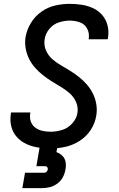

<svg xmlns="http://www.w3.org/2000/svg" viewBox="-20 -763 616 997"><path d="M243 8Q281 8 319.5 -0.5Q358 -9 393.5 -31.5Q429 -54 451.5 -89Q474 -124 480 -163Q485 -193 480 -222.5Q475 -252 462.5 -277Q450 -302 431.5 -323.5Q413 -345 391 -362.5Q369 -380 345 -395Q321 -410 296.5 -424Q272 -438 251 -456.5Q230 -475 218.5 -502Q207 -529 212 -560Q216 -588 236 -612.5Q256 -637 285 -646.5Q314 -656 342 -656Q370 -656 395 -647Q420 -638 432.5 -614.5Q445 -591 441 -563Q440 -561 440 -559H539Q540 -563 541 -568Q546 -600 538.5 -630.5Q531 -661 511.5 -684Q492 -707 464.5 -720Q437 -733 406 -738Q375 -743 342 -743Q305 -743 267 -734.5Q229 -726 195.5 -702.5Q162 -679 141 -644.5Q120 -610 113 -573Q108 -543 113 -513.5Q118 -484 130.5 -458.5Q143 -433 161.5 -412Q180 -391 202 -373.5Q224 -356 248 -341Q272 -326 296.5 -311.5Q321 -297 342 -278.5Q363 -260 375 -233Q387 -206 382 -176Q377 -146 354.5 -121.5Q332 -97 302 -88Q272 -79 243 -79Q221 -79 200.5 -83.5Q180 -88 163.5 -100Q147 -112 140 -132Q133 -152 137 -174L138 -179H38Q37 -174 36 -169Q31 -136 39 -105Q47 -74 68 -51Q89 -28 117.5 -15Q146 -2 178 3Q210 8 243 8ZM96 214H196Q217 214 238 209Q259 204 277.5 190.5Q296 177 306.5 157Q317 137 320 116Q324 97 320.5 78Q317 59 304 46Q291 33 273 27L278 0H186L169 100H215Q222 100 225.5 105Q229 110 228 117Q227 124 221.5 129Q216 134 210 134H110Z"/></svg>

Font: Iosevka Sparkle Medium Oblique
Style: Regular
Weight: 500
Italic angle: -9°
Designer: Belleve Invis
Foundry: Belleve Invis
Version: Version 4.5.0; ttfautohint (v1.8.3)